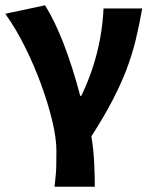

<svg xmlns="http://www.w3.org/2000/svg" viewBox="-21 -528 574 725"><path d="M185 177Q187 156 189 138Q191 120 191.5 97.5Q192 75 192 41Q192 -6 176.5 -71Q161 -136 134.5 -208.5Q108 -281 73.5 -350.5Q39 -420 -1 -476L149 -508Q165 -483 183 -446.5Q201 -410 218.5 -365Q236 -320 252 -269.5Q268 -219 282 -166H286Q311 -218 328.5 -271Q346 -324 356.5 -380Q367 -436 370 -496H516Q505 -433 491.5 -377.5Q478 -322 457 -266.5Q436 -211 404 -149.5Q372 -88 324 -13Q332 34 334.5 84.5Q337 135 337 177Z"/></svg>

Font: Source Sans 3
Style: Bold
Weight: 700
Designer: Paul D. Hunt
Foundry: Adobe
Version: Version 3.052;hotconv 1.1.0;makeotfexe 2.6.0